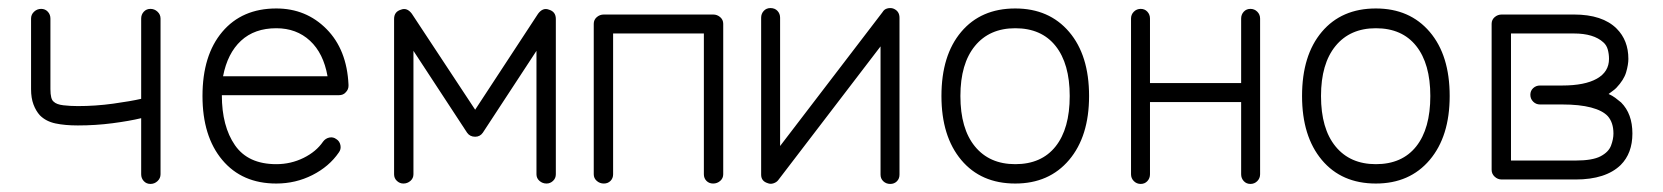

<svg xmlns="http://www.w3.org/2000/svg" viewBox="-20 -442 4124 476"><path d="M353 14Q343 14 336.5 7Q330 0 330 -10V-149Q301 -142 259 -136.5Q217 -131 173 -131Q141 -131 117.5 -136Q94 -141 79 -156Q69 -167 63 -183Q57 -199 57 -221V-396Q57 -406 64.5 -413Q72 -420 82 -420Q92 -420 98.5 -413Q105 -406 105 -396V-221Q105 -196 113 -190Q120 -183 137 -181Q154 -179 173 -179Q217 -179 260.5 -185Q304 -191 330 -197V-396Q330 -406 336.5 -413Q343 -420 353 -420Q363 -420 370.5 -413Q378 -406 378 -396V-10Q378 0 370.5 7Q363 14 353 14Z M665 13Q580 13 531 -45.5Q482 -104 482 -204Q482 -305 531 -363Q580 -421 665 -421Q739 -421 789.5 -370Q840 -319 844 -232V-229Q844 -220 837 -213Q831 -206 820 -206H530Q530 -129 562.5 -82Q595 -35 665 -35Q701 -35 732.5 -50.5Q764 -66 781 -91Q787 -99 796.5 -101Q806 -103 814 -97Q822 -92 824 -82Q826 -72 820 -64Q796 -29 754.5 -8Q713 13 665 13ZM533 -253H792Q782 -310 748.5 -341Q715 -372 665 -372Q611 -372 577.5 -341Q544 -310 533 -253Z M980 13Q971 13 964 6.5Q957 0 957 -10V-395Q957 -413 974 -418Q989 -424 1001 -408L1158 -170L1314 -408Q1326 -424 1341 -418Q1358 -413 1358 -395V-10Q1358 0 1351 6.5Q1344 13 1335 13Q1325 13 1317.5 6.5Q1310 0 1310 -10V-316L1177 -113Q1170 -103 1158 -103Q1145 -103 1138 -113L1005 -316V-10Q1005 0 997.5 6.5Q990 13 980 13Z M1477 13Q1467 13 1459.5 6.5Q1452 0 1452 -10V-383Q1452 -393 1459.5 -399.5Q1467 -406 1477 -406H1748Q1758 -406 1765.5 -399.5Q1773 -393 1773 -383V-10Q1773 0 1765.5 6.5Q1758 13 1748 13Q1738 13 1731.5 6.5Q1725 0 1725 -10V-359H1500V-10Q1500 0 1493.5 6.5Q1487 13 1477 13Z M2187 14Q2177 14 2170 7.5Q2163 1 2163 -9V-327L1909 5Q1905 10 1897.5 12.5Q1890 15 1883 12Q1867 7 1867 -9V-398Q1867 -408 1873.5 -415Q1880 -422 1890 -422Q1901 -422 1907.5 -415Q1914 -408 1914 -398V-80L2168 -412Q2172 -419 2179.5 -421Q2187 -423 2194 -421Q2210 -415 2210 -398V-9Q2210 1 2203.5 7.5Q2197 14 2187 14Z M2497 13Q2412 13 2363 -45.5Q2314 -104 2314 -204Q2314 -305 2363 -363Q2412 -421 2497 -421Q2581 -421 2630.5 -363Q2680 -305 2680 -204Q2680 -104 2630.5 -45.5Q2581 13 2497 13ZM2497 -35Q2562 -35 2597 -79Q2632 -123 2632 -204Q2632 -284 2597 -328Q2562 -372 2497 -372Q2433 -372 2397 -328Q2361 -284 2361 -204Q2361 -123 2397 -79Q2433 -35 2497 -35Z M2808 14Q2798 14 2791 7Q2784 0 2784 -10V-396Q2784 -406 2791 -413Q2798 -420 2808 -420Q2818 -420 2824.5 -413Q2831 -406 2831 -396V-236H3057V-396Q3057 -406 3063.5 -413Q3070 -420 3080 -420Q3090 -420 3097 -413Q3104 -406 3104 -396V-10Q3104 0 3097 7Q3090 14 3080 14Q3070 14 3063.5 7Q3057 0 3057 -10V-189H2831V-10Q2831 0 2824.5 7Q2818 14 2808 14Z M3391 13Q3306 13 3257 -45.5Q3208 -104 3208 -204Q3208 -305 3257 -363Q3306 -421 3391 -421Q3475 -421 3524.5 -363Q3574 -305 3574 -204Q3574 -104 3524.5 -45.5Q3475 13 3391 13ZM3391 -35Q3456 -35 3491 -79Q3526 -123 3526 -204Q3526 -284 3491 -328Q3456 -372 3391 -372Q3327 -372 3291 -328Q3255 -284 3255 -204Q3255 -123 3291 -79Q3327 -35 3391 -35Z M3703 3Q3693 3 3685.5 -4Q3678 -11 3678 -21V-383Q3678 -393 3685.5 -399.5Q3693 -406 3703 -406H3882Q3953 -406 3988 -371Q4017 -342 4017 -296Q4017 -282 4011.5 -263Q4006 -244 3987 -224Q3983 -220 3978 -216.5Q3973 -213 3968 -209Q3977 -205 3984.5 -199.5Q3992 -194 3999 -188Q4027 -160 4027 -111Q4027 -62 3998 -33Q3961 3 3886 3ZM3726 -44H3886Q3928 -44 3948 -54.5Q3968 -65 3974 -81Q3980 -97 3980 -111Q3980 -138 3966 -154Q3953 -168 3924.5 -175.5Q3896 -183 3853 -183H3798Q3788 -183 3781 -190Q3774 -197 3774 -207Q3774 -217 3781 -223.5Q3788 -230 3798 -230H3853Q3909 -230 3939 -247Q3969 -264 3969 -296Q3969 -308 3966 -319Q3963 -330 3955 -337Q3931 -359 3882 -359H3726Z"/></svg>

Font: Zen Kurenaido
Style: Regular
Weight: 400
Designer: Yoshimichi Ohira
Foundry: Positype
Version: Version 1.001